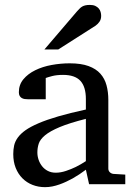

<svg xmlns="http://www.w3.org/2000/svg" viewBox="-20 -753 549 785"><path d="M331.1 -267.1Q263.7 -250 224.1 -233.4Q184.6 -216.8 164.3 -200Q144 -183.1 138.4 -165.8Q132.8 -148.4 132.8 -129.9Q132.8 -114.3 137.9 -99.4Q143.1 -84.5 152.6 -72.8Q162.1 -61 176 -54Q189.9 -46.9 208 -46.9Q228 -46.9 249.8 -54.2Q271.5 -61.5 289.6 -70.3Q310.5 -80.6 331.1 -94.2ZM344.2 0 331.1 -59.1Q304.7 -39.1 276.9 -23.4Q264.6 -16.6 251 -10.3Q237.3 -3.9 222.9 1.2Q208.5 6.3 193.6 9.3Q178.7 12.2 164.1 12.2Q136.7 12.2 113 2.9Q89.4 -6.3 71.8 -23.9Q54.2 -41.5 44.2 -66.4Q34.2 -91.3 34.2 -123Q34.2 -141.6 37.8 -158.2Q41.5 -174.8 52.7 -190.4Q64 -206.1 84.2 -220.5Q104.5 -234.9 137.5 -249Q170.4 -263.2 218 -277.1Q265.6 -291 331.1 -305.2V-348.1Q331.1 -398.4 308.6 -422.6Q286.1 -446.8 237.8 -446.8Q211.4 -446.8 192.9 -441.9Q174.3 -437 167 -434.1V-347.2H94.2Q87.4 -347.2 80.8 -348.1Q74.2 -349.1 68.8 -352.3Q63.5 -355.5 60.3 -361.1Q57.1 -366.7 57.1 -376Q57.1 -406.7 75.7 -429Q94.2 -451.2 124 -465.8Q153.8 -480.5 190.9 -487.3Q228 -494.1 265.1 -494.1Q311.5 -494.1 342 -482.9Q372.6 -471.7 390.4 -451.7Q408.2 -431.6 415.5 -404.3Q422.9 -377 422.9 -344.2V-64Q422.9 -54.7 429 -48.8Q435.1 -43 443.8 -42L492.2 -39.1V0ZM393.6 -688Q393.6 -674.3 387 -664.6Q380.4 -654.8 370.6 -647.9L218.3 -550.8H161.6L294.4 -706.1Q300.3 -712.4 305.2 -717.5Q310.1 -722.7 315.9 -726.1Q321.8 -729.5 329.3 -731.2Q336.9 -732.9 347.7 -732.9Q360.8 -732.9 369.6 -728.8Q378.4 -724.6 383.8 -718.3Q389.2 -711.9 391.4 -703.9Q393.6 -695.8 393.6 -688Z"/></svg>

Font: Charis SIL
Style: Regular
Weight: 400
Foundry: SIL International
Version: Version 4.112